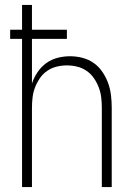

<svg xmlns="http://www.w3.org/2000/svg" viewBox="-20 -755 540 775"><path d="M69 0V-598H21V-635H69V-735H109V-635H250V-598H109V-418Q117 -442 131.5 -463.5Q146 -485 166.5 -500Q187 -515 212 -521.5Q237 -528 263 -528Q288 -528 313 -521.5Q338 -515 358.5 -500.5Q379 -486 393.5 -464.5Q408 -443 416.5 -419.5Q425 -396 428 -370.5Q431 -345 431 -320V0H391V-320Q391 -341 388.5 -362Q386 -383 378.5 -402.5Q371 -422 359 -439.5Q347 -457 329.5 -469Q312 -481 291.5 -486Q271 -491 250 -491Q229 -491 208.5 -486Q188 -481 170.5 -469Q153 -457 141 -439.5Q129 -422 121.5 -402.5Q114 -383 111.5 -362Q109 -341 109 -320V0Z"/></svg>

Font: Zed Sans Extralight
Style: Regular
Weight: 200
Designer: Belleve Invis
Foundry: Belleve Invis
Version: Version 1.0.0; ttfautohint (v1.8.4)